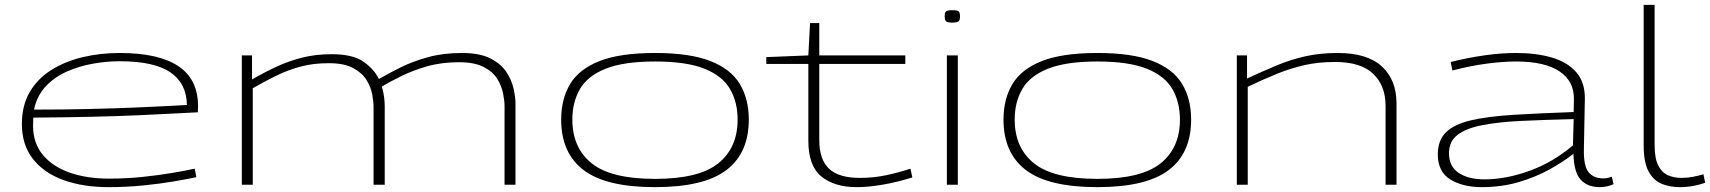

<svg xmlns="http://www.w3.org/2000/svg" viewBox="-20 -760 7036 790"><path d="M426 10Q322 10 241.5 -19Q161 -48 115.5 -106Q70 -164 70 -250Q70 -326 102.5 -381.5Q135 -437 192 -472.5Q249 -508 321 -525Q393 -542 473 -542Q632 -542 713.5 -488Q795 -434 795 -322Q795 -317 794.5 -311Q794 -305 794 -298Q768 -297 706.5 -293.5Q645 -290 555.5 -286Q466 -282 354.5 -279.5Q243 -277 117 -276Q117 -268 116.5 -260Q116 -252 116 -243Q116 -171 156.5 -122.5Q197 -74 267.5 -49.5Q338 -25 429 -25Q499 -25 566 -32Q633 -39 689 -48.5Q745 -58 781 -66L788 -31Q750 -23 694.5 -13.5Q639 -4 570 3Q501 10 426 10ZM120 -309Q240 -309 346 -311.5Q452 -314 536 -317.5Q620 -321 675 -324Q730 -327 749 -328Q748 -416 681.5 -462Q615 -508 472 -508Q419 -508 362.5 -498Q306 -488 255 -465.5Q204 -443 168 -404.5Q132 -366 120 -309Z M975 0V-532H1017V-433Q1067 -462 1117.5 -485.5Q1168 -509 1223.5 -523Q1279 -537 1345 -537Q1431 -537 1475 -506.5Q1519 -476 1539 -435Q1577 -457 1627 -482Q1677 -507 1740 -524.5Q1803 -542 1881 -542Q1954 -542 1998 -519.5Q2042 -497 2064 -463Q2086 -429 2093.5 -394Q2101 -359 2101 -334V0H2056V-324Q2056 -345 2050 -375.5Q2044 -406 2026 -435.5Q2008 -465 1970 -484.5Q1932 -504 1868 -504Q1796 -504 1737 -487Q1678 -470 1631.5 -447Q1585 -424 1551 -404Q1558 -381 1560.5 -360Q1563 -339 1563 -324V0H1517V-320Q1517 -341 1511.5 -371.5Q1506 -402 1488 -431Q1470 -460 1433 -480Q1396 -500 1333 -500Q1271 -500 1220.5 -487Q1170 -474 1122 -451Q1074 -428 1020 -397V0Z M2289 -268Q2289 -353 2326 -414.5Q2363 -476 2447.5 -509Q2532 -542 2675 -542Q2818 -542 2902.5 -509Q2987 -476 3024 -414.5Q3061 -353 3061 -268Q3061 -130 2968.5 -60Q2876 10 2675 10Q2474 10 2381.5 -60Q2289 -130 2289 -268ZM2335 -268Q2335 -152 2414.5 -88Q2494 -24 2675 -24Q2856 -24 2935.5 -88Q3015 -152 3015 -268Q3015 -340 2983.5 -394Q2952 -448 2878 -477.5Q2804 -507 2675 -507Q2547 -507 2472.5 -477.5Q2398 -448 2366.5 -394Q2335 -340 2335 -268Z M3505 10Q3414 10 3360 -33.5Q3306 -77 3306 -181V-497H3133V-525L3306 -532L3313 -665H3351V-532H3705V-497H3351V-183Q3351 -104 3391 -66Q3431 -28 3518 -28Q3574 -28 3626 -39Q3678 -50 3726 -66L3734 -30Q3670 -10 3611 0Q3552 10 3505 10Z M3898 -667Q3879 -667 3873 -672Q3867 -677 3867 -693Q3867 -709 3873 -713.5Q3879 -718 3898 -718Q3918 -718 3924 -713.5Q3930 -709 3930 -693Q3930 -677 3924 -672Q3918 -667 3898 -667ZM3876 0V-532H3921V0Z M4109 -268Q4109 -353 4146 -414.5Q4183 -476 4267.5 -509Q4352 -542 4495 -542Q4638 -542 4722.5 -509Q4807 -476 4844 -414.5Q4881 -353 4881 -268Q4881 -130 4788.5 -60Q4696 10 4495 10Q4294 10 4201.5 -60Q4109 -130 4109 -268ZM4155 -268Q4155 -152 4234.5 -88Q4314 -24 4495 -24Q4676 -24 4755.5 -88Q4835 -152 4835 -268Q4835 -340 4803.5 -394Q4772 -448 4698 -477.5Q4624 -507 4495 -507Q4367 -507 4292.5 -477.5Q4218 -448 4186.5 -394Q4155 -340 4155 -268Z M5069 0V-532H5111V-437Q5176 -467 5233.5 -491Q5291 -515 5351.5 -528.5Q5412 -542 5484 -542Q5606 -542 5666 -486.5Q5726 -431 5726 -335V0H5681V-325Q5681 -407 5630.5 -456Q5580 -505 5473 -505Q5404 -505 5347 -492Q5290 -479 5234.5 -456.5Q5179 -434 5114 -403V0Z M5896 -125Q5896 -183 5930 -216Q5964 -249 6033 -265Q6102 -281 6207 -287.5Q6312 -294 6455 -299L6456 -352Q6457 -426 6396.5 -466.5Q6336 -507 6218 -507Q6163 -507 6096 -498Q6029 -489 5956 -470L5949 -505Q6017 -522 6086 -532Q6155 -542 6218 -542Q6302 -542 6366 -523Q6430 -504 6466 -462.5Q6502 -421 6501 -353L6497 -143Q6496 -74 6517.5 -50Q6539 -26 6576 -26Q6594 -26 6612 -33L6619 -2Q6591 10 6563 10Q6512 10 6484 -20.5Q6456 -51 6454 -127Q6412 -94 6355 -62.5Q6298 -31 6228 -10.5Q6158 10 6077 10Q5999 10 5947.5 -21.5Q5896 -53 5896 -125ZM5942 -130Q5942 -75 5982 -48.5Q6022 -22 6088 -22Q6176 -22 6273 -57Q6370 -92 6452 -162L6455 -270Q6335 -267 6240 -262.5Q6145 -258 6078.5 -245Q6012 -232 5977 -205Q5942 -178 5942 -130Z M6788 -740V-164Q6788 -106 6804 -77Q6820 -48 6845 -38Q6870 -28 6899 -28Q6922 -28 6945.5 -32.5Q6969 -37 6989 -43L6996 -8Q6974 0 6947 5Q6920 10 6891 10Q6851 10 6817.5 -3.5Q6784 -17 6763.5 -54Q6743 -91 6743 -163V-740Z"/></svg>

Font: Georama ExtraExtended ExtraLight
Style: Regular
Weight: 200
Width: 8
Designer: Jean-Baptiste Levee
Foundry: Production Type
Version: Version 1.000